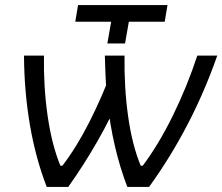

<svg xmlns="http://www.w3.org/2000/svg" viewBox="-20 -740 880 760"><path d="M405 -340 402 -373Q399 -409 397.5 -446Q396 -483 395 -520H473Q471 -395 487 -280.5Q503 -166 537 -84H545Q608 -168 664.5 -283Q721 -398 761 -520H840Q790 -377 722 -246.5Q654 -116 570 0H484Q425 -154 405 -340ZM75 -520H154Q152 -396 168.5 -281.5Q185 -167 219 -84H227Q283 -157 333.5 -256.5Q384 -356 425 -466L463 -375Q419 -274 365.5 -180.5Q312 -87 250 0H165Q121 -114 98.5 -245Q76 -376 75 -520ZM420 -654H278L289 -720H643L632 -654H490L475 -568H405Z"/></svg>

Font: Fixel Italic Variable Display Thin
Style: Italic
Weight: 100
Italic angle: -10°
Designer: AlfaBravo + MacPaw
Foundry: Kyrylo Tkachov, Marchela Mozhyna, Serhii Makarenko, Maria Weinstein, Zakhar Kryvoshyya
Version: Version 1.210;Glyphs 3.2 (3217)